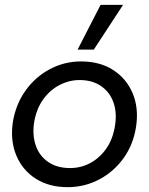

<svg xmlns="http://www.w3.org/2000/svg" viewBox="-20 -762 616 794"><path d="M260 12Q183 12 128 -23Q73 -58 47.5 -119Q22 -180 33 -256Q45 -331 86 -388Q127 -445 187 -476.5Q247 -508 315 -508Q393 -508 448 -472.5Q503 -437 528.5 -376.5Q554 -316 543 -240Q532 -165 491 -108Q450 -51 389.5 -19.5Q329 12 260 12ZM270 -67Q316 -67 355.5 -89Q395 -111 421.5 -150.5Q448 -190 456 -245Q464 -297 449 -339Q434 -381 398 -406Q362 -431 309 -431Q266 -431 225.5 -410Q185 -389 156.5 -348Q128 -307 120 -248Q114 -197 129.5 -156Q145 -115 181 -91Q217 -67 270 -67ZM301 -557 396 -742H489L368 -557Z"/></svg>

Font: Host Grotesk
Style: Italic
Weight: 400
Italic angle: -8°
Designer: Doğukan Karapınar based on Poppins by Indian Type Foundry, Jonny Pinhorn
Foundry: Element Type
Version: Version 1.001; ttfautohint (v1.8.4.7-5d5b)